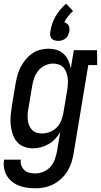

<svg xmlns="http://www.w3.org/2000/svg" viewBox="-25 -790 545 1033"><path d="M167 223Q144 223 121 220Q98 217 77.5 209Q57 201 40 187.5Q23 174 12 155.5Q1 137 -3 115Q-7 93 -3 69H87Q84 86 90 101Q96 116 107 126Q118 136 134 139.5Q150 143 167 143Q188 143 210 133.5Q232 124 247.5 106Q263 88 270.5 66Q278 44 282 22L299 -79Q288 -60 272 -43Q256 -26 236 -14.5Q216 -3 194.5 2.5Q173 8 152 8Q126 8 103 -1Q80 -10 65 -28.5Q50 -47 42.5 -70.5Q35 -94 32.5 -118.5Q30 -143 32.5 -169Q35 -195 39 -221L59 -341Q63 -363 69 -385.5Q75 -408 86 -429Q97 -450 112.5 -469Q128 -488 148 -502Q168 -516 191 -522Q214 -528 236 -528Q260 -528 281.5 -521Q303 -514 318.5 -499Q334 -484 343 -464Q352 -444 356 -422L372 -520H497L498 -440H450L371 36Q367 60 359.5 84Q352 108 338.5 130Q325 152 305.5 170.5Q286 189 263 201Q240 213 215.5 218Q191 223 167 223ZM201 -72Q222 -72 243 -80Q264 -88 280 -104Q296 -120 304 -140.5Q312 -161 316 -182L336 -302Q339 -319 340 -335.5Q341 -352 339.5 -368Q338 -384 332.5 -399Q327 -414 317 -425.5Q307 -437 292 -442.5Q277 -448 261 -448Q239 -448 217.5 -438Q196 -428 181.5 -410Q167 -392 159 -370.5Q151 -349 148 -327L128 -207Q125 -192 124 -176.5Q123 -161 124.5 -145.5Q126 -130 131.5 -116.5Q137 -103 146.5 -92Q156 -81 171 -76.5Q186 -72 201 -72ZM288 -570Q278 -570 268.5 -573Q259 -576 252.5 -583Q246 -590 245 -600.5Q244 -611 246 -621Q249 -642 256 -662.5Q263 -683 274 -702Q285 -721 299.5 -738.5Q314 -756 331 -770L368 -731Q354 -718 341.5 -702.5Q329 -687 321 -670Q328 -668 334.5 -663.5Q341 -659 344.5 -652Q348 -645 348.5 -637Q349 -629 348 -621Q346 -611 341 -600.5Q336 -590 327.5 -583Q319 -576 308.5 -573Q298 -570 288 -570Z"/></svg>

Font: Iosevka Curly Slab Medium
Style: Italic
Weight: 500
Italic angle: -9°
Monospace: yes
Designer: Belleve Invis
Foundry: Belleve Invis
Version: Version 22.1.2; ttfautohint (v1.8.4)